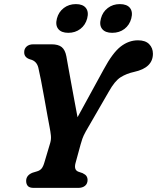

<svg xmlns="http://www.w3.org/2000/svg" viewBox="-20 -916 766 936"><path d="M407 -39.5Q407 -20.5 394.5 -10.2Q382 0 361 0H145Q124 0 115.8 -9.2Q107.5 -18.5 107.5 -34Q107.5 -61.5 138.5 -74L160 -80.5Q174.5 -84.5 182.8 -94.5Q191 -104.5 197 -126L225 -220Q230 -237.5 228 -256Q226 -274.5 222.5 -292.5Q218.5 -313 211.2 -353Q204 -393 195.8 -439Q187.5 -485 179.8 -525Q172 -565 167 -585.5Q159 -619 127 -626.5Q98 -635.5 98 -660.5Q97.5 -678 109.5 -689Q121.5 -700 142.5 -700H231Q264 -700 280.8 -686.5Q297.5 -673 303.5 -641.5Q307 -622 313.2 -587.2Q319.5 -552.5 327.2 -510.2Q335 -468 343 -424.5Q351 -381 358 -344.5L486 -578.5Q529 -658.5 568.2 -689Q607.5 -719.5 652.5 -719.5Q689 -719.5 707.2 -700.8Q725.5 -682 725.5 -654Q725.5 -585.5 634 -565.5Q597 -557.5 568.2 -539.5Q539.5 -521.5 510.5 -469.5L397.5 -274Q386.5 -254 381.5 -239.5Q376.5 -225 373 -212L348 -120.5Q339.5 -87.5 362 -79L382.5 -72Q397 -65 402 -57Q407 -49 407 -39.5ZM313 -756Q279 -756 264 -774.8Q249 -793.5 257.5 -826Q266 -858 291 -877Q316 -896 350 -896Q384 -896 398.8 -877Q413.5 -858 405 -826Q396.5 -794 371.8 -775Q347 -756 313 -756ZM527 -756Q493 -756 478 -774.8Q463 -793.5 472 -826Q480.5 -858 505.5 -877Q530.5 -896 564 -896Q599 -896 613.8 -877Q628.5 -858 620 -826Q611.5 -794 586.8 -775Q562 -756 527 -756Z"/></svg>

Font: Fraunces 9pt S100 SemiBold
Style: Italic
Weight: 600
Italic angle: -16°
Version: Version 1.000; ttfautohint (v1.8.3)